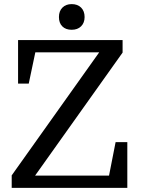

<svg xmlns="http://www.w3.org/2000/svg" viewBox="-20 -915 687 935"><path d="M511 -60 543 -223H600V0H37V-61L463 -660H152L120 -508H68V-720H577V-659L151 -60ZM267 -832Q267 -861 284 -878Q301 -895 329 -895Q358 -895 375 -878Q392 -861 392 -832Q392 -804 375 -787Q358 -770 329 -770Q300 -770 283.5 -786.5Q267 -803 267 -832Z"/></svg>

Font: Domine
Style: Regular
Weight: 400
Designer: Pablo Impallari, Rodrigo Fuenzalida, Brenda Gallo
Foundry: Pablo Impallari, Rodrigo Fuenzalida, Brenda Gallo
Version: Version 2.000